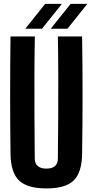

<svg xmlns="http://www.w3.org/2000/svg" viewBox="-20 -994 493 1022"><path d="M227 9Q125.5 9 81.5 -33.2Q37.5 -75.5 36 -174Q34 -329.5 34 -487.2Q34 -645 36 -800H165.5Q163.5 -696.5 163.2 -585.8Q163 -475 163.5 -364.5Q164 -254 165 -150.5Q165 -124 181 -110.2Q197 -96.5 227 -96.5Q257.5 -96.5 272.8 -110.2Q288 -124 288 -150.5Q289 -254 289.8 -364.5Q290.5 -475 290.2 -585.8Q290 -696.5 288 -800H417Q419.5 -645 419.5 -487.2Q419.5 -329.5 417 -174Q415.5 -75.5 372 -33.2Q328.5 9 227 9ZM114.5 -841 220.5 -973.5H309.5L203.5 -841ZM250 -841 356 -973.5H445L339 -841Z"/></svg>

Font: Big Shoulders Display Thin ExtraBold
Style: Regular
Weight: 800
Version: Version 2.002